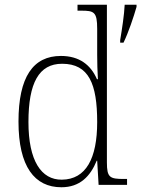

<svg xmlns="http://www.w3.org/2000/svg" viewBox="-20 -780 596 810"><path d="M239 10C317 10 361 -36 388 -102H390L396 0H516V-25H503C443 -25 431 -31 431 -95V-760H307V-735H322C377 -735 390 -730 390 -658V-548C390 -517 391 -480 393 -446H389C363 -506 315 -544 237 -544C120 -544 58 -456 58 -267C58 -77 126 10 239 10ZM487 -611V-600H501C522 -643 544 -709 556 -751V-760H506C504 -717 495 -659 487 -611ZM241 -22C154 -21 100 -102 100 -265C100 -430 144 -511 242 -511C355 -511 390 -426 390 -265C390 -112 343 -23 241 -22Z"/></svg>

Font: Noto Serif Bengali SemiCondensed ExtraLight
Style: Regular
Weight: 200
Width: 4
Designer: Juan Bruce, Universal Thirst, Indian Type Foundry and the Monotype Design Team.
Foundry: Monotype Imaging Inc.
Version: Version 2.003